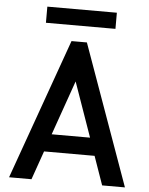

<svg xmlns="http://www.w3.org/2000/svg" viewBox="-60 -958 782 1007"><g transform="rotate(5 331.0 -454.5)"><path d="M371 -740H290L26 0H144L197 -151H463L516 0H636ZM148 -824H514V-909H148ZM229 -244 330 -531 431 -244Z"/></g></svg>

Font: Malmofest Medium
Style: Regular
Weight: 500
Designer: Jonny Pinhorn (Poppins), Kolossal
Version: Version 1.004;Glyphs 3.1.2 (3151)